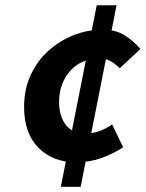

<svg xmlns="http://www.w3.org/2000/svg" viewBox="-20 -696 557 734"><path d="M270.4 -75.6Q182.2 -75.6 127.1 -131Q72.1 -186.5 72.1 -286.4Q72.1 -355.9 98.1 -410.9Q124 -465.8 167.6 -504.1Q211.1 -542.4 264.2 -562.6Q317.2 -582.7 370.4 -582.7Q422.3 -582.7 456.4 -561.2Q490.4 -539.8 516.9 -508.8L437.9 -435.2Q419.4 -453.4 401.3 -463Q383.2 -472.7 356.8 -472.7Q325.3 -472.7 297.6 -460.6Q270 -448.6 249.4 -426.2Q228.9 -403.9 217.4 -373.5Q205.9 -343.1 205.9 -307.2Q205.9 -251.8 231.6 -218.7Q257.3 -185.7 303.7 -185.7Q335 -185.7 360.4 -194.9Q385.8 -204.1 408.7 -220.5L450.7 -132.9Q410.4 -106.7 365.7 -91.2Q321.1 -75.6 270.4 -75.6ZM212.5 18.2 349.8 -675.9H425.6L288.3 18.2Z"/></svg>

Font: Source Sans Variable
Style: Italic
Weight: 200
Italic angle: -11°
Designer: Paul D. Hunt
Foundry: Adobe Systems Incorporated
Version: Version 3.006;hotconv 1.0.111;makeotfexe 2.5.65597